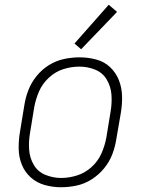

<svg xmlns="http://www.w3.org/2000/svg" viewBox="-20 -779 616 807"><path d="M236 8Q269 8 302 1Q335 -6 365 -25Q395 -44 417.5 -71.5Q440 -99 452 -130.5Q464 -162 469 -195L488 -305Q494 -341 493 -376Q492 -411 479.5 -442.5Q467 -474 442.5 -497Q418 -520 384 -529Q350 -538 315 -538Q282 -538 249 -531Q216 -524 186 -505.5Q156 -487 133.5 -459Q111 -431 99 -399.5Q87 -368 82 -335L64 -225Q58 -190 58.5 -154.5Q59 -119 71.5 -87.5Q84 -56 109 -33.5Q134 -11 167.5 -1.5Q201 8 236 8ZM237 -31Q203 -31 171 -44Q139 -57 122 -86Q105 -115 102.5 -149.5Q100 -184 106 -219L124 -329Q130 -362 144 -394.5Q158 -427 185.5 -452.5Q213 -478 246.5 -488.5Q280 -499 314 -499Q349 -499 380.5 -486Q412 -473 429 -444Q446 -415 448.5 -380.5Q451 -346 445 -311L427 -201Q421 -168 407 -135.5Q393 -103 366 -78Q339 -53 305 -42Q271 -31 237 -31ZM321 -572 472 -729 437 -759 293 -596Z"/></svg>

Font: Iosevka Sparkle Extralight
Style: Italic
Weight: 200
Italic angle: -9°
Designer: Belleve Invis
Foundry: Belleve Invis
Version: Version 4.5.0; ttfautohint (v1.8.3)